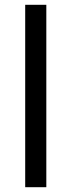

<svg xmlns="http://www.w3.org/2000/svg" viewBox="-20 -780 298 800"><path d="M173 0H85V-760H173Z"/></svg>

Font: Noto Sans NKo Unjoined
Style: Regular
Weight: 400
Designer: Monotype Design Team
Foundry: Monotype Imaging Inc.
Version: Version 2.004